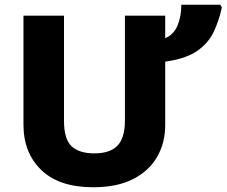

<svg xmlns="http://www.w3.org/2000/svg" viewBox="-20 -780 956 810"><path d="M677 -619Q713 -634 729 -672.5Q745 -711 745 -760H909L916 -749Q904 -693 881.5 -645.5Q859 -598 811.5 -565Q764 -532 677 -520V-252Q677 -178 643 -118.5Q609 -59 541.5 -24.5Q474 10 373 10Q230 10 154.5 -62.5Q79 -135 79 -254V-714H250V-270Q250 -193 282 -163Q314 -133 378 -133Q445 -133 476 -166Q507 -199 507 -271V-714H677Z"/></svg>

Font: Noto Sans ExtraBold
Style: Regular
Weight: 800
Designer: Monotype Design Team
Foundry: Monotype Imaging Inc.
Version: Version 2.007